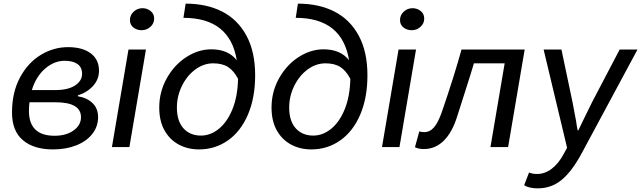

<svg xmlns="http://www.w3.org/2000/svg" viewBox="-20 -808 3523 1055"><path d="M46 -190Q46 -300 89.5 -381.5Q133 -463 203.5 -506Q274 -549 354 -549Q433 -549 478.5 -515Q524 -481 524 -419Q524 -372 491.5 -336Q459 -300 408 -284V-279Q458 -271 488.5 -241.5Q519 -212 519 -164Q519 -113 487.5 -72.5Q456 -32 399.5 -9.5Q343 13 271 13Q166 13 106 -37.5Q46 -88 46 -190ZM425 -164Q425 -246 285 -246H142Q139 -222 139 -199Q139 -62 280 -62Q343 -62 384 -91Q425 -120 425 -164ZM282 -313Q354 -313 392.5 -338.5Q431 -364 431 -402Q431 -438 406 -456Q381 -474 335 -474Q278 -474 228 -431Q178 -388 155 -313Z M686 -536H782L691 0H595ZM694 -698Q694 -725 714.5 -744Q735 -763 763 -763Q788 -763 807.5 -747.5Q827 -732 827 -706Q827 -679 806.5 -660.5Q786 -642 758 -642Q732 -642 713 -657Q694 -672 694 -698Z M855 -217Q855 -304 896.5 -378Q938 -452 1004 -494.5Q1070 -537 1141 -537Q1234 -537 1281 -477Q1243 -710 988 -710L1000 -788Q1115 -788 1200.5 -744.5Q1286 -701 1334 -612.5Q1382 -524 1382 -394Q1382 -271 1342.5 -178.5Q1303 -86 1232.5 -36.5Q1162 13 1074 13Q1012 13 962.5 -13.5Q913 -40 884 -91.5Q855 -143 855 -217ZM1084 -63Q1137 -63 1183 -100.5Q1229 -138 1257.5 -208.5Q1286 -279 1288 -375Q1265 -419 1233.5 -439.5Q1202 -460 1151 -460Q1099 -460 1053 -426Q1007 -392 979.5 -335.5Q952 -279 952 -217Q952 -143 988 -103Q1024 -63 1084 -63Z M1472 -217Q1472 -304 1513.5 -378Q1555 -452 1621 -494.5Q1687 -537 1758 -537Q1851 -537 1898 -477Q1860 -710 1605 -710L1617 -788Q1732 -788 1817.5 -744.5Q1903 -701 1951 -612.5Q1999 -524 1999 -394Q1999 -271 1959.5 -178.5Q1920 -86 1849.5 -36.5Q1779 13 1691 13Q1629 13 1579.5 -13.5Q1530 -40 1501 -91.5Q1472 -143 1472 -217ZM1701 -63Q1754 -63 1800 -100.5Q1846 -138 1874.5 -208.5Q1903 -279 1905 -375Q1882 -419 1850.5 -439.5Q1819 -460 1768 -460Q1716 -460 1670 -426Q1624 -392 1596.5 -335.5Q1569 -279 1569 -217Q1569 -143 1605 -103Q1641 -63 1701 -63Z M2170 -536H2266L2175 0H2079ZM2178 -698Q2178 -725 2198.5 -744Q2219 -763 2247 -763Q2272 -763 2291.5 -747.5Q2311 -732 2311 -706Q2311 -679 2290.5 -660.5Q2270 -642 2242 -642Q2216 -642 2197 -657Q2178 -672 2178 -698Z M2260 1 2284 -86Q2296 -82 2311 -82Q2342 -82 2365 -108.5Q2388 -135 2409 -196Q2476 -391 2516 -536H2863L2772 0H2675L2753 -460H2584Q2570 -411 2529 -284L2492 -168Q2465 -81 2418.5 -35Q2372 11 2309 11Q2280 11 2260 1Z M2860 210 2887 140Q2906 148 2931 148Q2974 148 3012 119Q3050 90 3078 37L3096 4L2967 -536H3065L3126 -246L3146 -140Q3148 -121 3154 -92H3158L3184 -146Q3211 -203 3233 -246L3385 -536H3483L3177 33Q3122 135 3065.5 181Q3009 227 2935 227Q2888 227 2860 210Z"/></svg>

Font: Nebula Sans Medium
Style: Regular
Weight: 500
Italic angle: -9°
Designer: Paul D. Hunt for Adobe (as Source Sans)
Foundry: Nebula Entertainment & Broadcasting LLC
Version: Version 1.010